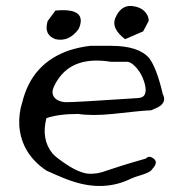

<svg xmlns="http://www.w3.org/2000/svg" viewBox="-20 -608 600 637"><path d="M455 -504 395 -478Q349 -513 362 -547Q383 -598 430 -586Q460 -579 471 -553Q474 -545 473 -538ZM241 -512Q209 -468 164 -478Q126 -492 137 -534Q138 -536 138 -538L164 -573Q247 -581 248 -540Q248 -527 241 -512ZM414 -15Q326 28 222 -6Q198 -13 134 -42Q51 -98 44 -191Q42 -233 54 -269Q86 -400 213 -442Q229 -447 246 -450.5Q263 -454 280 -456H348Q440 -456 475 -415Q500 -382 520 -296Q535 -268 502 -251Q493 -247 481 -242Q461 -242 354 -230Q285 -223 240 -230Q174 -230 134 -216Q116 -146 154 -99Q162 -90 173 -82Q232 -37 270 -32Q301 -29 334 -42Q385 -59 417.5 -68.5Q450 -78 464 -82Q474 -93 488 -83Q507 -71 486 -48Q484 -45 481 -42Q473 -34 438 -24Q425 -20 414 -15ZM169 -277Q183 -269 200 -269Q234 -269 412 -281Q420 -282 427 -282Q434 -282 440 -283Q472 -285 460 -331Q448 -373 419 -396Q409 -403 401 -403H348Q224 -423 172 -344Q165 -334 160 -323Q145 -293 169 -277Z"/></svg>

Font: New Tegomin
Style: Regular
Weight: 400
Designer: Kyosuke Nagai
Version: Version 1.000